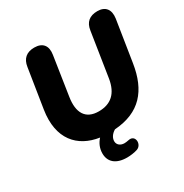

<svg xmlns="http://www.w3.org/2000/svg" viewBox="-197 -834 1140 1188"><g transform="rotate(-30 373.5 -240.5)"><path d="M371 198C394 198 424 194 445 187C490 172 485 97 432 109C417 112 408 113 400 113C372 113 351 96 351 71C351 49 364 26 392 9C576 -4 665 -110 693 -289L739 -582C748 -644 719 -679 663 -679C607 -679 574 -652 566 -596L517 -281C501 -183 448 -137 362 -137C268 -137 231 -200 248 -307L290 -582C300 -643 272 -679 212 -679C157 -679 124 -651 116 -596L72 -317C41 -121 138 -15 287 7C263 33 250 65 250 100C250 158 289 198 371 198Z"/></g></svg>

Font: SN Pro Heavy
Style: Italic
Weight: 800
Italic angle: -9°
Designer: Tobias Whetton
Foundry: Supernotes
Version: Version 1.001;Glyphs 3.2 (3249)